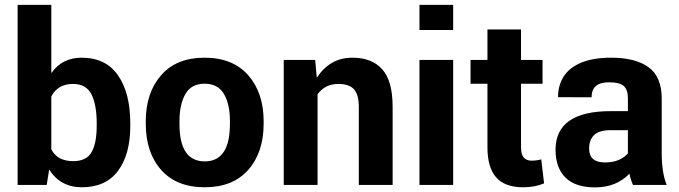

<svg xmlns="http://www.w3.org/2000/svg" viewBox="-20 -782 2872 812"><path d="M326 10Q235.5 10 188 -65L177.5 0H54.5V-761.5H197V-474.5L198 -474Q243.5 -538 325 -538Q427.5 -538 479.2 -463.2Q531 -388.5 531 -260V-249.5Q531 -129 479.2 -59.5Q427.5 10 326 10ZM290 -100.5Q346 -100.5 367.5 -138.8Q389 -177 389 -249.5V-260Q389 -338.5 366.8 -382.8Q344.5 -427 289 -427Q224 -427 197 -373.5V-150.5Q222.5 -100.5 290 -100.5Z M846 10Q726.5 10 661.5 -63.5Q596.5 -137 596.5 -259V-269Q596.5 -389.5 661.5 -464Q726 -538 845 -538Q964.5 -538 1029.8 -463.8Q1095 -389.5 1095 -269V-259Q1095 -137.5 1030 -63.8Q965 10 846 10ZM846 -99.5Q929.5 -99.5 947.5 -197.5Q952.5 -225.5 952.5 -262Q952.5 -265.5 952.5 -269Q952.5 -341 927.2 -384.5Q902 -428 845 -428Q789 -428 764 -384.2Q739 -340.5 739 -269V-259Q739 -258.5 739 -257.5Q739 -99.5 846 -99.5Z M1640.5 0H1497.5V-329.5Q1497.5 -381.5 1477.2 -404.2Q1457 -427 1411 -427Q1355 -427 1323 -383.5V0H1180V-528.5H1313L1319.5 -455L1321 -454.5Q1346 -493.5 1383.2 -515.8Q1420.5 -538 1471 -538Q1552.5 -538 1596.5 -489Q1640.5 -440 1640.5 -330Z M1896.5 0H1754V-528.5H1896.5ZM1896.5 -655H1754V-761.5H1896.5Z M2192.5 10Q2115 10 2078.2 -32Q2041.5 -74 2041.5 -159V-428H1970V-528.5H2041.5V-657.5H2183.5V-528.5H2274.5V-428H2183.5V-159.5Q2183.5 -128.5 2195.2 -115.5Q2207 -102.5 2228 -102.5Q2249 -102.5 2269 -108L2281 -6.5Q2242.5 10 2192.5 10Z M2496.5 10.5Q2413 10.5 2371.2 -31.2Q2329.5 -73 2329.5 -148.5Q2329.5 -312 2563.5 -312H2635.5V-366Q2635.5 -403 2617.8 -418.5Q2600 -434 2555.5 -434Q2482 -434 2482 -371.5V-370.5L2340 -371Q2340 -421.5 2364.2 -459Q2388.5 -496.5 2438.5 -517.2Q2488.5 -538 2565 -538Q2667 -538 2722.8 -497.8Q2778.5 -457.5 2778.5 -365V-135Q2778.5 -51.5 2799.5 0H2657Q2647.5 -20.5 2642 -47.5Q2586.5 10.5 2496.5 10.5ZM2539 -95Q2573 -95 2597.2 -105.8Q2621.5 -116.5 2635.5 -133.5V-231.5H2563.5Q2514.5 -231.5 2493 -211.2Q2471.5 -191 2471.5 -153.5Q2471.5 -95.5 2537 -95Z"/></svg>

Font: Roberto Sans
Style: Bold
Weight: 700
Designer: Google (font) & Cristiano Sobral (main changes)
Version: Version 1.000;October 12, 2021;FontCreator 14.0.0.2814 64-bi